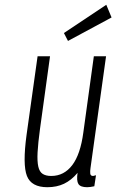

<svg xmlns="http://www.w3.org/2000/svg" viewBox="-20 -772 486 802"><path d="M304 -50Q299 -17 307.5 -3.5Q316 10 344 10Q350 10 357.5 9Q365 8 374 6L381 -40Q371 -37 369 -37Q358 -37 357 -47Q356 -57 358 -70L423 -537H372L328 -218Q322 -173 310.5 -139Q299 -105 282 -82.5Q265 -60 243 -48.5Q221 -37 194 -37Q172 -37 158.5 -45.5Q145 -54 140 -76Q135 -98 137 -136Q139 -174 147 -233L189 -537H137L91 -209Q74 -84 92.5 -37Q111 10 178 10Q217 10 247.5 -4.5Q278 -19 304 -50ZM264 -601 446 -699 424 -752 247 -634Z"/></svg>

Font: Secuela Light
Style: Italic
Weight: 300
Italic angle: -8°
Designer: Fernando Haro
Foundry: deFharo
Version: Version 1.708